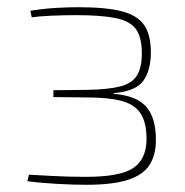

<svg xmlns="http://www.w3.org/2000/svg" viewBox="-20 -506 512 532"><path d="M197 -486Q273 -486 316.5 -475Q360 -464 379 -437Q398 -410 398 -361Q398 -311 377 -282Q356 -253 295 -248V-246Q358 -241 385 -210.5Q412 -180 412 -118Q412 -76 394 -48.5Q376 -21 334 -7.5Q292 6 219 6Q184 6 138 3.5Q92 1 56 -4L60 -22Q78 -21 123.5 -18.5Q169 -16 218 -16Q314 -16 350 -41Q386 -66 386 -121Q386 -166 370 -191Q354 -216 318 -226Q282 -236 221 -236L128 -237V-256L221 -257Q280 -258 313 -266.5Q346 -275 359.5 -297Q373 -319 373 -358Q373 -403 356.5 -425.5Q340 -448 300 -456Q260 -464 191 -464Q156 -464 122 -462.5Q88 -461 68 -458L64 -476Q100 -482 133.5 -484Q167 -486 197 -486Z"/></svg>

Font: Exo 2 Thin
Style: Regular
Weight: 250
Designer: Natanael Gama
Foundry: Natanael Gama
Version: Version 2.010